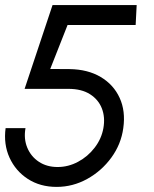

<svg xmlns="http://www.w3.org/2000/svg" viewBox="-28 -720 605 753"><path d="M194 13Q129.5 13 81.2 -18.2Q33 -49.5 9.2 -102Q-14.5 -154.5 -6 -217.5H72Q64.5 -175.5 79 -140.8Q93.5 -106 124.5 -85.5Q155.5 -65 198 -65Q240 -65 278.2 -85.5Q316.5 -106 343.2 -140.8Q370 -175.5 377.5 -217.5Q385 -260 371.5 -294.8Q358 -329.5 325 -350.5Q292 -371.5 240.5 -371.5H68.5L178 -700H508L504 -622H237L169 -449.5L245 -449Q316.5 -448 367 -418Q417.5 -388 441.2 -336.2Q465 -284.5 455.5 -217.5Q447 -154.5 408.8 -102Q370.5 -49.5 314 -18.2Q257.5 13 194 13Z"/></svg>

Font: Urbanist
Style: Italic
Weight: 400
Italic angle: -8°
Designer: Corey Hu
Foundry: Corey Hu
Version: Version 1.330; ttfautohint (v1.8.4.7-5d5b)